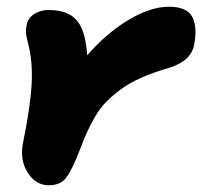

<svg xmlns="http://www.w3.org/2000/svg" viewBox="-20 -526 603 573"><path d="M126 26.9Q86.4 26.9 62.5 -11Q38.6 -48.8 48.8 -100.1Q70.3 -206.5 74.2 -271.2Q78.1 -335.9 65.9 -388.2Q59.1 -412.6 57.9 -426.3Q56.6 -439.9 60.1 -453.1Q63.5 -472.2 82 -484.1Q100.6 -496.1 125 -496.1Q182.1 -496.1 208.7 -465.8Q235.4 -435.5 240.2 -360.8Q298.8 -428.2 364.3 -467Q429.7 -505.9 483.9 -505.9Q537.6 -505.9 553.7 -475.8Q569.8 -445.8 559.1 -391.1Q549.3 -341.8 479 -321.8Q435.5 -309.1 400.9 -293.7Q366.2 -278.3 340.8 -259.5Q315.4 -240.7 297.1 -222.2Q278.8 -203.6 264.2 -178.5Q249.5 -153.3 240 -132.3Q230.5 -111.3 219.2 -81.1Q193.8 -15.6 176.5 5.6Q159.2 26.9 126 26.9Z"/></svg>

Font: Shantell Sans Bouncy
Style: Italic
Weight: 800
Italic angle: -11.31°
Designer: Stephen Nixon, Anya Danilova, Shantell Martin
Foundry: Arrow Type
Version: Version 1.006;[9816181b4]